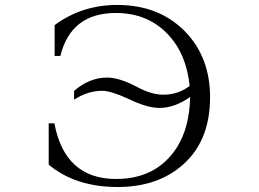

<svg xmlns="http://www.w3.org/2000/svg" viewBox="-20 -788 1040 772"><path d="M199.7 -563V-687Q309.1 -768.1 451.7 -768.1Q628.9 -768.1 735.8 -648.9Q824.7 -547.9 824.7 -397Q824.7 -211.4 701.7 -114.3Q604 -36.1 452.6 -36.1Q283.7 -36.1 175.8 -126V-292H198.7Q240.7 -68.4 446.8 -68.4Q610.4 -68.4 691.9 -196.3Q741.7 -274.9 744.6 -398.4Q682.6 -354 620.6 -354Q571.8 -354 497.1 -390.1Q426.3 -422.9 390.6 -422.9Q333.5 -422.9 277.8 -387.2V-422.4Q339.4 -476.1 410.6 -476.1Q460.4 -476.1 531.7 -438Q589.4 -407.2 636.7 -407.2Q695.8 -407.2 742.7 -442.4Q729 -569.8 659.7 -645Q577.6 -735.8 445.8 -735.8Q265.1 -735.8 222.7 -563Z"/></svg>

Font: I.Ming
Style: Regular
Weight: 400
Designer: Ichiten Fonts Project
Version: Version 6.11; Dec 27, 2019